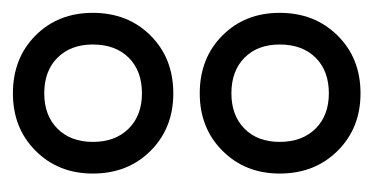

<svg xmlns="http://www.w3.org/2000/svg" viewBox="-164 -396 592 305"><g transform="rotate(-90 132.5 -243.0)"><path d="M9.8 -95.2Q9.8 -149.9 45.9 -186Q82 -222.2 137.2 -222.2Q192.9 -222.2 229 -186.3Q265.1 -150.4 265.1 -95.2Q265.1 -39.6 229 -3.2Q192.9 33.2 137.2 33.2Q82 33.2 45.9 -3.2Q9.8 -39.6 9.8 -95.2ZM9.8 -392.1Q9.8 -446.8 45.9 -482.9Q82 -519 137.2 -519Q192.9 -519 229 -483.2Q265.1 -447.3 265.1 -392.1Q265.1 -336.4 229 -300.3Q192.9 -264.2 137.2 -264.2Q82 -264.2 45.9 -300.3Q9.8 -336.4 9.8 -392.1ZM60.1 -95.2Q60.1 -59.6 81.1 -38.3Q102.1 -17.1 137.2 -17.1Q172.9 -17.1 193.8 -38.1Q214.8 -59.1 214.8 -95.2Q214.8 -130.4 193.8 -151.1Q172.9 -171.9 137.2 -171.9Q102.1 -171.9 81.1 -151.1Q60.1 -130.4 60.1 -95.2ZM60.1 -392.1Q60.1 -356.4 81.1 -335.2Q102.1 -314 137.2 -314Q172.9 -314 193.8 -335Q214.8 -356 214.8 -392.1Q214.8 -427.2 193.8 -448.2Q172.9 -469.2 137.2 -469.2Q102.1 -469.2 81.1 -448.2Q60.1 -427.2 60.1 -392.1Z"/></g></svg>

Font: Trueno Black Outline
Style: Regular
Weight: 900
Width: 6
Designer: Julieta Ulanovsky
Foundry: Julieta Ulanovsky
Version: Version 3.001b | FøM Fix